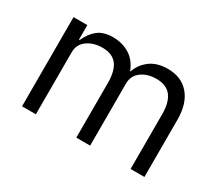

<svg xmlns="http://www.w3.org/2000/svg" viewBox="-99 -745 1098 962"><g transform="rotate(30 450.0 -264.0)"><path d="M96 -516H176V-432H180Q200 -477 232 -502.5Q264 -528 319 -528Q373 -528 415 -502Q457 -476 477 -423H479Q495 -469 534.5 -498.5Q574 -528 636 -528Q715 -528 759.5 -476Q804 -424 804 -331V0H724V-317Q724 -386 696.5 -421Q669 -456 611 -456Q560 -456 525 -430.5Q490 -405 490 -358V0H410V-317Q410 -387 383 -421.5Q356 -456 299 -456Q248 -456 212 -430.5Q176 -405 176 -358V0H96Z"/></g></svg>

Font: iA Writer Quattro V
Style: Regular
Weight: 400
Designer: Mike Abbink, Paul van der Laan, Pieter van Rosmalen, Oliver Reichenstein
Foundry: Information Architects Inc.
Version: Version 2.000